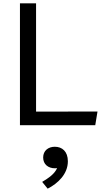

<svg xmlns="http://www.w3.org/2000/svg" viewBox="-20 -750 660 1150"><path d="M99.5 0H550.5L564 -82L196 -81.5V-730H99.5ZM309.5 258C313.5 258 317.5 257.5 322 257C306.5 292.5 271.5 316 232.5 339.5L265.5 380C327.5 348.5 386.5 292 386.5 216C386.5 156.5 351.5 129 308.5 129C269 129 238.5 152.5 238.5 193.5C238.5 233.5 268 258 309.5 258Z"/></svg>

Font: Monaspace Argon
Style: Regular
Weight: 400
Designer: Riley Cran & the Lettermatic Team
Foundry: Lettermatic
Version: Version 1.200 (Monaspace Argon)